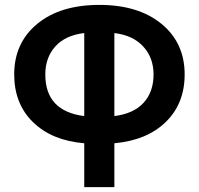

<svg xmlns="http://www.w3.org/2000/svg" viewBox="-20 -566 811 784"><path d="M386 -546Q545 -546 639.5 -468.5Q734 -391 734 -262Q734 -143 657 -68Q580 7 447 19V198H324V19Q192 8 115 -67Q38 -142 38 -262Q38 -391 132 -468.5Q226 -546 386 -546ZM607 -262Q607 -330 565 -376Q523 -422 447 -431V-92Q526 -102 566.5 -146.5Q607 -191 607 -262ZM165 -262Q165 -112 324 -92V-431Q247 -422 206 -376.5Q165 -331 165 -262Z"/></svg>

Font: Repo
Style: DemiBold
Weight: 600
Designer: Stefan Peev
Foundry: Context Ltd
Version: Version 001.000